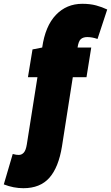

<svg xmlns="http://www.w3.org/2000/svg" viewBox="-126 -770 584 1010"><path d="M-3 220Q-55 220 -106 200L-59 40Q-49 43 -41 44Q-33 45 -27 45Q-12 45 -1 33Q10 21 15 -10L71 -364H21L45 -510L96 -520Q112 -633 168 -691.5Q224 -750 307 -750Q348 -750 379.5 -741.5Q411 -733 438 -720L387 -565Q359 -575 333 -575Q312 -575 299.5 -564.5Q287 -554 282 -520H354L329 -364H257L200 0Q182 111 133.5 165.5Q85 220 -3 220Z"/></svg>

Font: Georama Semi Condensed Black
Style: Italic
Weight: 900
Width: 4
Italic angle: -9°
Designer: Jean-Baptiste Levee
Foundry: Production Type
Version: Version 1.000